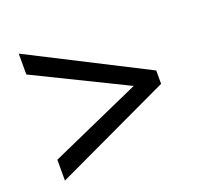

<svg xmlns="http://www.w3.org/2000/svg" viewBox="-91 -697 702 675"><g transform="rotate(-20 260.0 -359.5)"><path d="M43 -200 384 -352 43 -519V-597L477 -376V-326L43 -122Z"/></g></svg>

Font: Noto Sans Myanmar SemiCondensed
Style: Regular
Weight: 400
Width: 4
Designer: Monotype Design Team
Foundry: Monotype Imaging Inc.
Version: Version 2.107; ttfautohint (v1.8.4.7-5d5b)